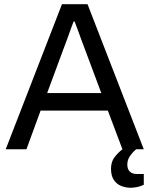

<svg xmlns="http://www.w3.org/2000/svg" viewBox="-20 -706 707 908"><path d="M597 182Q576 182 554.5 174Q533 166 519 146Q505 126 505 92Q505 60 521 38.5Q537 17 559 0L490 -183H172L105 0H7L273 -686H394L660 0H624Q608 13 595 31.5Q582 50 582 72Q582 94 594 105.5Q606 117 628 117H660V168Q645 175 628.5 178.5Q612 182 597 182ZM203 -266H459L379 -480Q373 -495 367.5 -510.5Q362 -526 356 -542Q350 -558 344.5 -573.5Q339 -589 333 -604H328Q322 -589 316.5 -573.5Q311 -558 305.5 -543Q300 -528 294.5 -512.5Q289 -497 283 -482Z"/></svg>

Font: Archivo VF Beta
Style: Regular
Weight: 400
Designer: Hector Gatti
Foundry: Omnibus-Type
Version: Version 1.002